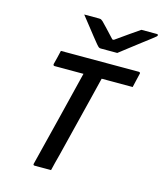

<svg xmlns="http://www.w3.org/2000/svg" viewBox="-135 -1043 965 1142"><g transform="rotate(15 347.5 -472.5)"><path d="M289 0H188Q177 0 180 -11Q217 -159 254 -307Q291 -455 327 -603H149Q144 -603 142 -606.5Q140 -610 141 -614Q147 -637 152 -657.5Q157 -678 162 -700H642Q647 -700 649.5 -696.5Q652 -693 650 -689Q645 -667 640 -646.5Q635 -626 630 -603H439Q432 -573 424.5 -544Q417 -515 410 -485Q386 -388 362 -292Q338 -196 314 -99Q307 -72 300.5 -47.5Q294 -23 289 0ZM489 -775H387Q380 -775 375 -778.5Q370 -782 359 -795Q350 -806 329.5 -831.5Q309 -857 285 -888Q261 -919 240 -945H329Q340 -945 344 -943Q348 -941 355 -935Q379 -911 440 -845H449Q494 -877 529 -901.5Q564 -926 592 -945H686Q696 -945 695 -938Q694 -934 689.5 -930Q685 -926 667 -912Q646 -896 612 -870Q578 -844 544.5 -818Q511 -792 489 -775Z"/></g></svg>

Font: Recursive Sn Lnr St Med
Style: Italic
Weight: 500
Italic angle: -15°
Version: Version 1.079;hotconv 1.0.112;makeotfexe 2.5.65598; ttfautoh